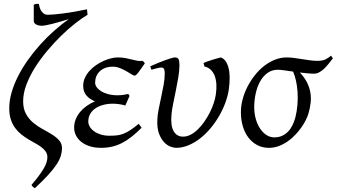

<svg xmlns="http://www.w3.org/2000/svg" viewBox="-20 -760 1776 1013"><path d="M441.9 -682.1Q413.6 -665.5 377.2 -637Q340.8 -608.4 303.2 -571.8Q265.6 -535.2 229.5 -492.2Q193.4 -449.2 165 -404.3Q136.7 -359.4 119.4 -313.7Q102.1 -268.1 102.1 -226.1Q102.1 -186 117.2 -158.9Q132.3 -131.8 155.3 -112.5Q178.2 -93.3 204.6 -79.1Q231 -64.9 253.9 -50.8Q276.9 -36.6 292 -19.5Q307.1 -2.4 307.1 22Q307.1 41.5 300.8 62.3Q294.4 83 278.3 107.7Q262.2 132.3 234.4 162.8Q206.5 193.4 164.1 232.9Q152.3 227.1 146 215.8Q168.5 189.5 184.3 168.2Q200.2 147 210.4 129.4Q220.7 111.8 225.3 97.2Q230 82.5 230 69.8Q230 52.7 221.4 40Q212.9 27.3 198.7 16.6Q184.6 5.9 166.5 -3.9Q148.4 -13.7 129.4 -25.1Q110.4 -36.6 92.3 -51Q74.2 -65.4 60.1 -84.5Q45.9 -103.5 37.4 -129.2Q28.8 -154.8 28.8 -189Q28.8 -229.5 41.3 -272.5Q53.7 -315.4 75.7 -358.6Q97.7 -401.9 127.7 -444.1Q157.7 -486.3 192.6 -525.1Q227.5 -564 265.9 -597.9Q304.2 -631.8 342.8 -659.2Q317.4 -651.4 294.7 -644.8Q272 -638.2 253.4 -633.5Q234.9 -628.9 220.9 -626.5Q207 -624 199.2 -624Q193.4 -624 186 -625.5Q178.7 -627 172.6 -629.9Q166.5 -632.8 162.4 -637.5Q158.2 -642.1 158.2 -648.9V-735.8Q165 -738.3 171.9 -739.5Q178.7 -740.7 185.1 -738.8Q186 -733.9 188.2 -724.6Q190.4 -715.3 195.6 -705.8Q200.7 -696.3 209.5 -689.2Q218.3 -682.1 232.9 -682.1Q245.1 -682.1 266.1 -683.8Q287.1 -685.5 314.2 -689.2Q341.3 -692.9 373.3 -698.2Q405.3 -703.6 439 -710.9Q439 -705.1 440.4 -697Q441.9 -689 441.9 -682.1Z M744.1 -425.8Q722.2 -393.6 709.5 -377.2Q696.8 -360.8 689.9 -360.8Q685.1 -360.8 673.6 -368.2Q662.1 -375.5 646.5 -384.5Q630.9 -393.6 612.3 -400.9Q593.8 -408.2 575.2 -408.2Q552.7 -408.2 535.4 -401.6Q518.1 -395 506.1 -383.5Q494.1 -372.1 488 -356.7Q481.9 -341.3 481.9 -323.2Q481.9 -312.5 489.5 -301Q497.1 -289.6 512 -279.8Q526.9 -270 549.1 -263.7Q571.3 -257.3 600.1 -257.3Q615.7 -257.3 630.1 -259.3Q644.5 -261.2 656.7 -264.2L663.6 -253.9L641.1 -203.1Q626 -208 608.9 -210.4Q591.8 -212.9 576.2 -212.9Q548.3 -212.9 524.7 -206.5Q501 -200.2 483.4 -188.2Q465.8 -176.3 455.8 -158.7Q445.8 -141.1 445.8 -119.1Q445.8 -105 453.9 -91.3Q461.9 -77.6 476.6 -67.1Q491.2 -56.6 511.7 -50.3Q532.2 -43.9 557.1 -43.9Q579.1 -43.9 596.2 -45.7Q613.3 -47.4 630.4 -54Q647.5 -60.5 666.7 -73Q686 -85.4 711.9 -106.9L727.1 -85.9Q699.2 -58.1 673.8 -38.1Q648.4 -18.1 622.8 -5.1Q597.2 7.8 570.3 13.9Q543.5 20 513.2 20Q480.5 20 454.1 11.7Q427.7 3.4 409.4 -11Q391.1 -25.4 381.1 -44.9Q371.1 -64.5 371.1 -86.9Q371.1 -110.4 379.9 -131.6Q388.7 -152.8 403.6 -170.4Q418.5 -188 438.5 -201.9Q458.5 -215.8 481 -225.1Q451.7 -237.3 435.3 -257.1Q418.9 -276.9 418.9 -307.1Q418.9 -329.6 428 -349.4Q437 -369.1 451.9 -385.7Q466.8 -402.3 486.1 -415.8Q505.4 -429.2 525.6 -438.2Q545.9 -447.3 565.4 -452.1Q585 -457 601.1 -457Q624 -457 641.6 -453.6Q659.2 -450.2 674.3 -446.3Q689.5 -442.4 703.1 -439.7Q716.8 -437 731.9 -439Q736.3 -436.5 738.8 -433.6Q741.2 -430.7 744.1 -425.8Z M1187 -287.1Q1182.1 -253.4 1168.9 -217.8Q1155.8 -182.1 1136 -147.9Q1116.2 -113.8 1090.8 -83.3Q1065.4 -52.7 1035.9 -29.8Q1006.3 -6.8 974.1 6.6Q941.9 20 908.7 20Q897 20 879.6 13.7Q862.3 7.3 846.2 -9.3Q830.1 -25.9 819.1 -54.7Q808.1 -83.5 810.1 -127.9Q811 -154.3 817.4 -185.5Q823.7 -216.8 830.8 -249.5Q837.9 -282.2 843.5 -313.5Q849.1 -344.7 849.1 -371.1Q849.1 -382.3 847.7 -388.9Q846.2 -395.5 843.5 -398.7Q840.8 -401.9 837.2 -402.8Q833.5 -403.8 829.1 -403.8Q824.7 -403.8 816.4 -401.9Q808.1 -399.9 799.8 -397.7Q791.5 -395.5 785.2 -393.8Q778.8 -392.1 778.8 -392.1L772.9 -410.2Q793.5 -419.4 814.2 -428Q835 -436.5 852.5 -442.9Q870.1 -449.2 883.5 -453.1Q897 -457 902.8 -457Q917 -457 921.9 -447.8Q926.8 -438.5 926.8 -416Q926.8 -388.2 920.9 -353Q915 -317.9 907.7 -282Q900.4 -246.1 893.6 -212.9Q886.7 -179.7 884.8 -155.8Q879.4 -97.2 896 -68.1Q912.6 -39.1 945.8 -39.1Q966.8 -39.1 986.8 -49.8Q1006.8 -60.5 1024.9 -78.4Q1043 -96.2 1058.8 -119.1Q1074.7 -142.1 1087.2 -166.7Q1099.6 -191.4 1107.7 -215.8Q1115.7 -240.2 1118.7 -261.2Q1123 -290.5 1121.6 -315.4Q1120.1 -340.3 1112.8 -359.6Q1105.5 -378.9 1092 -391.8Q1078.6 -404.8 1058.6 -409.2L1053.7 -427.7Q1062.5 -431.6 1074.5 -435.8Q1086.4 -439.9 1099.1 -444.1Q1111.8 -448.2 1123.8 -451.4Q1135.7 -454.6 1145 -457Q1173.3 -447.3 1185.3 -403.3Q1197.3 -359.4 1187 -287.1Z M1511.7 -406.2Q1509.8 -406.2 1512.7 -404.8Q1511.7 -405.8 1511.7 -406.2ZM1537.6 -137.2Q1546.4 -171.4 1549.3 -206.5Q1552.2 -241.7 1550 -274.2Q1547.9 -306.6 1541.5 -334.7Q1535.2 -362.8 1526.4 -382.3Q1499.5 -386.2 1477.5 -389.2Q1455.6 -392.1 1446.3 -392.1Q1414.6 -392.1 1391.1 -375Q1367.7 -357.9 1352.3 -330.1Q1336.9 -302.2 1329.1 -266.8Q1321.3 -231.4 1321.3 -194.8Q1321.3 -162.1 1329.3 -133.1Q1337.4 -104 1351.8 -82.3Q1366.2 -60.5 1385.5 -47.9Q1404.8 -35.2 1427.2 -35.2Q1450.7 -35.2 1468.5 -43.5Q1486.3 -51.8 1500 -65.9Q1513.7 -80.1 1522.7 -98.6Q1531.7 -117.2 1537.6 -137.2ZM1736.3 -452.1Q1724.1 -436.5 1712.4 -421.9Q1700.7 -407.2 1688.5 -396Q1676.3 -384.8 1663.1 -377.9Q1649.9 -371.1 1635.3 -371.1Q1622.6 -371.1 1603.3 -373Q1584 -375 1562 -377.4Q1586.4 -351.6 1599.6 -325.4Q1612.8 -299.3 1617.4 -272.2Q1622.1 -245.1 1618.9 -217.3Q1615.7 -189.5 1607.4 -161.1Q1603 -146 1593.5 -126.7Q1584 -107.4 1569.8 -87.4Q1555.7 -67.4 1537.4 -48.1Q1519 -28.8 1497.3 -13.7Q1475.6 1.5 1450.7 10.7Q1425.8 20 1398.9 20Q1364.7 20 1337.4 5.6Q1310.1 -8.8 1290.8 -33.9Q1271.5 -59.1 1261.2 -93.5Q1251 -127.9 1251 -168Q1251 -201.2 1260 -235.6Q1269 -270 1285.4 -302Q1301.8 -334 1324 -362.3Q1346.2 -390.6 1373 -411.6Q1399.9 -432.6 1430.2 -444.8Q1460.4 -457 1492.2 -457Q1511.7 -457 1532.5 -454.1Q1553.2 -451.2 1574 -448Q1594.7 -444.8 1615 -441.9Q1635.3 -439 1654.3 -439Q1682.1 -439 1698 -447Q1713.9 -455.1 1726.6 -466.3L1736.3 -452.1Z"/></svg>

Font: Gentium
Style: Italic
Weight: 400
Italic angle: -7°
Designer: J. Victor Gaultney
Version: Version 1.02; 2005; OFL release